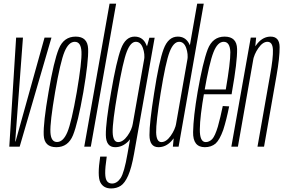

<svg xmlns="http://www.w3.org/2000/svg" viewBox="-20 -805 1555 1054"><path d="M31 0H88L262.5 -598.5H224.5L65.5 -28.5H63.5L106 -598.5H68.5Z M289 3Q354 3 380.8 -63Q407.5 -129 437.5 -299.5Q466.5 -470 463.8 -537Q461 -604 395.5 -604Q330 -604 302.8 -537.2Q275.5 -470.5 246.5 -299.5Q217 -129.5 220 -63.2Q223 3 289 3ZM293 -25.5Q259.5 -25.5 256.8 -79Q254 -132.5 282.5 -299.5Q311.5 -466.5 334.2 -521Q357 -575.5 390.5 -575.5Q424.5 -575.5 427.2 -521.2Q430 -467 401.5 -299.5Q372.5 -133.5 349.8 -79.5Q327 -25.5 293 -25.5Z M442.5 0H478.5L617.5 -785H581.5Z M590 229.5Q620 229.5 642.5 215Q665 200.5 683.5 159Q702 117.5 716 38.5L829 -598H800L778.5 -520.5L680 38.5Q662 143 642 172.8Q622 202.5 595 202.5Q577.5 202.5 567.8 190Q558 177.5 557.5 146.2Q557 115 566 54.5H530Q513.5 162.5 530.8 196Q548 229.5 590 229.5ZM612 3Q651.5 3 682.8 -27.8Q714 -58.5 721.5 -101L709.5 -128Q704 -93 679.5 -59Q655 -25 628.5 -25Q600 -25 598.5 -79.2Q597 -133.5 626 -300Q655 -467.5 676 -521.5Q697 -575.5 725.5 -575.5Q752 -575.5 764.2 -541.8Q776.5 -508 771 -474L790.5 -497.5Q797.5 -536 778 -570Q758.5 -604 719 -604Q669 -604 644 -536.8Q619 -469.5 590 -300Q560 -131 561 -64Q562 3 612 3Z M929 0H960.5L1098.5 -785H1062.5L934.5 -56.5ZM850 3Q889.5 3 920.5 -30Q951.5 -63 958.5 -101.5L947.5 -128Q941 -93 916.8 -59Q892.5 -25 866 -25Q838.5 -25 837.2 -78.5Q836 -132 862 -294.5Q889.5 -464.5 911 -520Q932.5 -575.5 963.5 -575.5Q990 -575.5 1002 -541.8Q1014 -508 1008.5 -474L1028 -499Q1035 -537.5 1015 -570.8Q995 -604 956 -604Q903.5 -604 878 -535.2Q852.5 -466.5 826 -293.5Q800 -129.5 800.5 -63.2Q801 3 850 3Z M1104.5 3 1109.5 -25Q1076 -25 1077 -95.5Q1077.5 -165 1101.5 -301Q1129 -460.5 1152 -518.5Q1174.5 -575.5 1208 -575.5Q1242.5 -575.5 1244.5 -518.5Q1245 -462.5 1219.5 -314H1097.5L1093 -287.5H1251.5Q1253 -295 1253.5 -301Q1283 -467 1281.5 -536Q1280 -604 1213 -604Q1147 -604 1120 -533.5Q1093.5 -463.5 1065 -301Q1041.5 -163.5 1040 -80Q1038.5 3 1104.5 3ZM1109.5 -25 1104.5 3Q1139.5 3 1163.5 -17Q1186 -37.5 1205.5 -92Q1223 -146.5 1238 -221L1203 -223Q1190.5 -162 1176 -110Q1160.5 -58.5 1145 -41.5Q1128.5 -25 1109.5 -25Z M1250 0H1286L1379.5 -530.5L1386 -598.5H1356.5ZM1393.5 0H1429.5L1498 -390Q1515.5 -489 1515 -546.5Q1514.5 -604 1465.5 -604Q1425 -604 1393.8 -567.2Q1362.5 -530.5 1354.5 -486L1368 -469Q1374.5 -507 1398.5 -541.2Q1422.5 -575.5 1448 -575.5Q1476.5 -575.5 1478.2 -531.8Q1480 -488 1463 -394.5Z"/></svg>

Font: Anybody ExtraCondensed ExtraLight
Style: Italic
Weight: 250
Width: 2
Italic angle: -10°
Version: Version 1.113;gftools[0.9.25]